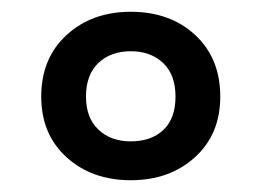

<svg xmlns="http://www.w3.org/2000/svg" viewBox="-20 -915 444 326"><path d="M50 -751Q50 -816 93 -855.5Q136 -895 202 -895Q269 -895 311.5 -855.5Q354 -816 354 -751Q354 -687 311 -648Q268 -609 202 -609Q136 -609 93 -648Q50 -687 50 -751ZM278 -751Q278 -788 257 -808Q236 -828 202 -828Q168 -828 147 -808Q126 -788 126 -751Q126 -715 147 -695Q168 -675 202 -675Q237 -675 257.5 -694.5Q278 -714 278 -751Z"/></svg>

Font: Farro Light
Style: Regular
Weight: 300
Designer: Aceler Chua
Foundry: Grayscale Limited
Version: Version 1.101